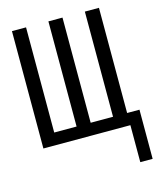

<svg xmlns="http://www.w3.org/2000/svg" viewBox="-126 -746 853 1041"><g transform="rotate(-15 300.0 -226.0)"><path d="M530.3 207.5V0H42V-658.7H121.1V-68.4H246.6V-658.7H325.7V-68.4H451.2V-658.7H530.3V-68.4H599.6V207.5Z"/></g></svg>

Font: Cousine
Style: Regular
Weight: 400
Monospace: yes
Designer: Steve Matteson
Foundry: Ascender Corporation
Version: Version 1.20